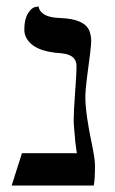

<svg xmlns="http://www.w3.org/2000/svg" viewBox="-20 -574 357 594"><path d="M244.1 -272Q244.1 -223.1 265.1 -124Q273.4 -84 273.9 -63Q273.9 -18.6 270 0H16.1L47.9 -100.1H217.8Q212.4 -132.3 209 -181.2Q208 -189 208 -204.1Q208 -230.5 212.4 -289.1Q216.8 -345.2 216.8 -369.1Q216.8 -403.8 173.3 -408.7Q171.4 -408.7 169.9 -409.2Q82 -414.1 60.1 -459.5Q55.2 -470.7 55.2 -481.9Q55.2 -514.2 66.2 -532Q77.1 -549.8 87.9 -551.8L99.1 -554.2Q105 -521.5 160.2 -518.6Q164.6 -518.6 168.9 -518.1Q240.2 -515.1 255.9 -480Q261.7 -465.8 262.2 -448.2Q262.2 -427.7 249 -333Q244.1 -296.4 244.1 -272Z"/></svg>

Font: Linux Biolinum Capitals O
Style: Small Caps
Weight: 400
Designer: Philipp H. Poll
Foundry: Philipp H. Poll
Version: Version 1.0.4